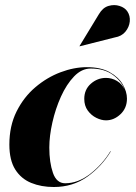

<svg xmlns="http://www.w3.org/2000/svg" viewBox="-20 -739 544 769"><path d="M439.5 -589 299 -553.5 298.5 -554.5 376 -682Q391.5 -708.5 414.5 -715.2Q437.5 -722 458.8 -715.2Q480 -708.5 490 -693.5Q502 -675.5 499.8 -653Q497.5 -630.5 482.2 -612Q467 -593.5 439.5 -589ZM424 -133Q388 -73 330 -31.5Q272 10 195.5 10Q145 10 104.8 -6.5Q64.5 -23 41 -60.2Q17.5 -97.5 17.5 -160Q17.5 -234.5 46.2 -292.2Q75 -350 121.5 -389.5Q168 -429 222.2 -449.5Q276.5 -470 327.5 -470Q383 -470 418.8 -450.2Q454.5 -430.5 471.5 -401.2Q488.5 -372 488.5 -344Q488.5 -306 462.5 -281.5Q436.5 -257 404.5 -257Q386 -257 365.8 -267Q345.5 -277 331.5 -296.2Q317.5 -315.5 317.5 -343Q317.5 -380.5 344 -403.8Q370.5 -427 404.5 -427Q428 -427 448.5 -414.8Q469 -402.5 479 -381Q466.5 -414 432 -439.2Q397.5 -464.5 343.5 -464.5Q307 -464.5 276.8 -433Q246.5 -401.5 224.2 -352.2Q202 -303 189.8 -248.5Q177.5 -194 177.5 -148Q177.5 -88.5 192 -46.8Q206.5 -5 241 -5Q293 -5 341.5 -42.8Q390 -80.5 422 -133Z"/></svg>

Font: Bodoni* 96
Style: Bold Italic
Weight: 700
Italic angle: -13°
Version: Version 2.2